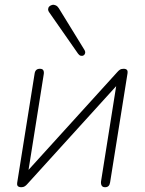

<svg xmlns="http://www.w3.org/2000/svg" viewBox="-20 -778 606 804"><path d="M69 6Q63 6 58.5 4Q54 2 52.5 -2Q51 -6 52 -13L125 -470Q128 -490 147 -490Q158 -490 161.5 -483.5Q165 -477 163 -466L94 -32H68L471 -476Q476 -482 482 -486Q488 -490 498 -490Q504 -490 508 -488Q512 -486 513.5 -482Q515 -478 514 -471L441 -14Q438 6 420 6Q410 6 406 -0.5Q402 -7 403 -18L472 -452H498L95 -8Q90 -2 84 2Q78 6 69 6ZM307 -553 187 -725Q181 -733 181.5 -740Q182 -747 187 -751.5Q192 -756 199 -757.5Q206 -759 213.5 -755.5Q221 -752 226 -744L333 -570Q338 -562 336.5 -555.5Q335 -549 330 -546Q325 -543 318.5 -544.5Q312 -546 307 -553Z"/></svg>

Font: Nunito Variable Extra Light
Style: Italic
Weight: 200
Italic angle: -9°
Designer: Vernon Adams
Foundry: Vernon Adams
Version: Version 3.602